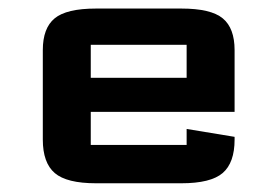

<svg xmlns="http://www.w3.org/2000/svg" viewBox="-20 -420 636 440"><path d="M517.6 -106.4V-100.1Q517.6 -46.9 490.2 -23.4Q462.9 0 395.5 0H200.2Q132.8 0 105.5 -23.4Q78.1 -46.9 78.1 -100.1V-305.2Q78.1 -355.5 105.2 -377.9Q132.3 -400.4 200.2 -400.4H395.5Q463.4 -400.4 490.5 -377.9Q517.6 -355.5 517.6 -305.2V-163.6H188V-87.9H407.7V-124.5ZM407.7 -241.7V-317.4H188V-241.7Z"/></svg>

Font: Squarish Sans CT
Style: Regular
Weight: 400
Version: Version 0.9